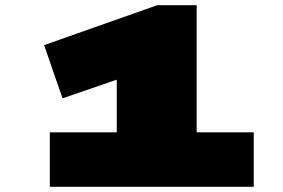

<svg xmlns="http://www.w3.org/2000/svg" viewBox="-20 -720 1090 740"><path d="M172 0V-210H430V-413L221 -341L150 -546L586 -700H738V-210H958V0Z"/></svg>

Font: Georama ExtraExtended Black
Style: Regular
Weight: 900
Width: 8
Designer: Jean-Baptiste Levee
Foundry: Production Type
Version: Version 1.000